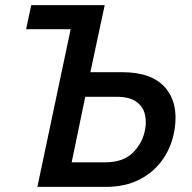

<svg xmlns="http://www.w3.org/2000/svg" viewBox="-20 -730 749 750"><path d="M126 0 256 -616H82L102 -710H389L333 -448H457Q574 -448 626 -387Q678 -326 662 -225Q652 -160 617 -109Q582 -58 525.5 -29Q469 0 393 0ZM260 -96H392Q462 -96 500 -134.5Q538 -173 547 -225Q553 -258 545 -287Q537 -316 510.5 -334Q484 -352 434 -352H313Z"/></svg>

Font: Raleway SemiBold
Style: Italic
Weight: 600
Italic angle: -12°
Designer: Matt McInerney, Pablo Impallari, Rodrigo Fuenzalida
Foundry: Matt McInerney, Pablo Impallari, Rodrigo Fuenzalida
Version: Version 4.026